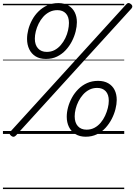

<svg xmlns="http://www.w3.org/2000/svg" viewBox="-20 -911 920 1306"><path d="M292 -510Q251 -510 222.5 -527.5Q194 -545 179 -576Q164 -607 164 -646Q164 -677 172.5 -710Q181 -743 198.5 -775.5Q216 -808 242 -833.5Q268 -859 301.5 -874.5Q335 -890 377 -890Q418 -890 446 -873Q474 -856 488.5 -827Q503 -798 503 -760Q503 -731 494.5 -697Q486 -663 469 -630Q452 -597 427 -570Q402 -543 368.5 -526.5Q335 -510 292 -510ZM298 -558Q328 -558 351.5 -570.5Q375 -583 393.5 -604.5Q412 -626 424.5 -652Q437 -678 443 -705Q449 -732 449 -755Q449 -797 428 -819.5Q407 -842 370 -842Q341 -842 316.5 -829.5Q292 -817 273.5 -796Q255 -775 242.5 -749.5Q230 -724 223.5 -697.5Q217 -671 217 -648Q217 -606 238.5 -582Q260 -558 298 -558ZM88 11Q80 19 72.5 19.5Q65 20 56 13Q46 5 45.5 -2Q45 -9 52 -17L839 -882Q846 -890 853.5 -890.5Q861 -891 871 -883Q879 -877 880 -869Q881 -861 874 -853ZM563 19Q522 19 493 1Q464 -17 449 -47.5Q434 -78 434 -117Q434 -148 443 -181.5Q452 -215 469.5 -247Q487 -279 513 -305Q539 -331 572.5 -346Q606 -361 647 -361Q688 -361 716.5 -344.5Q745 -328 759.5 -299Q774 -270 774 -231Q774 -203 765.5 -169Q757 -135 740 -102Q723 -69 698 -41.5Q673 -14 639 2.5Q605 19 563 19ZM569 -29Q599 -29 623 -42Q647 -55 665 -76.5Q683 -98 695 -124Q707 -150 713.5 -176.5Q720 -203 720 -226Q720 -268 699 -290.5Q678 -313 641 -313Q611 -313 587 -300.5Q563 -288 544.5 -267Q526 -246 513.5 -221Q501 -196 494.5 -169.5Q488 -143 488 -120Q488 -77 509.5 -53Q531 -29 569 -29ZM0 365H825V375H0ZM0 -20H825V0H0ZM0 -505H825V-500H0ZM0 -885H825V-875H0Z"/></svg>

Font: Playwrite DK Loopet Guides
Style: Regular
Weight: 400
Designer: Veronika Burian, José Scaglione
Foundry: TypeTogether
Version: Version 1.003